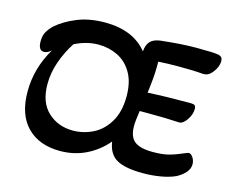

<svg xmlns="http://www.w3.org/2000/svg" viewBox="-94 -784 1141 933"><g transform="rotate(15 477.0 -317.0)"><path d="M49 -226Q49 -344 112 -449Q93 -432 76 -432Q47 -432 47 -478Q47 -507 58.5 -526.5Q70 -546 88 -563Q128 -598 188.5 -622.5Q249 -647 327 -647Q469 -647 540 -559Q542 -590 557 -608Q572 -626 606 -631Q712 -643 784 -643Q875 -643 894 -639Q908 -637 914 -630.5Q920 -624 920 -611Q920 -583 899 -556Q887 -540 875.5 -534Q864 -528 846 -529Q805 -533 727 -533Q671 -533 625 -530V-504Q625 -456 614 -371Q701 -376 828 -376Q844 -376 850 -371.5Q856 -367 856 -353Q856 -326 837 -298Q818 -270 798 -271Q738 -275 639 -275H600Q592 -224 592 -198Q592 -144 620 -121.5Q648 -99 712 -99Q756 -99 785 -105.5Q814 -112 856 -130Q880 -140 883 -140Q895 -140 905 -124.5Q915 -109 915 -91Q915 -69 899 -50Q883 -31 855 -16Q825 -2 782 5.5Q739 13 692 13Q604 13 561 -11Q518 -35 509 -97Q465 -45 405.5 -16Q346 13 275 13Q170 13 109.5 -48.5Q49 -110 49 -226ZM520 -327Q520 -399 492.5 -445.5Q465 -492 420.5 -513.5Q376 -535 324 -535Q265 -535 205 -505Q174 -458 153.5 -401Q133 -344 133 -286Q133 -194 184 -146.5Q235 -99 310 -99Q363 -99 411 -123Q459 -147 489.5 -198.5Q520 -250 520 -327Z"/></g></svg>

Font: AkayaTelivigala
Style: Regular
Weight: 400
Designer: Vaishnavi Murthy Yerkadithaya ( vaishnavimurthy@gmail.com ), Juan Luis Blanco Aristondo ( juan@blancoletters.com )
Version: Version 1.000